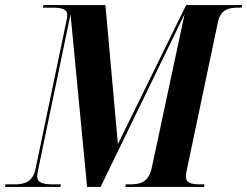

<svg xmlns="http://www.w3.org/2000/svg" viewBox="-52 -734 971 754"><path d="M-32 0H185L187 -10H158C119 -10 94 -15 94 -42C94 -49 96 -59 99 -73L225 -678L290 0H343L673 -679L544 -75C532 -20 502 -10 459 -10H442L440 0H749L751 -10H737C702 -10 678 -14 678 -41C678 -49 680 -61 684 -78L804 -648C815 -697 846 -704 884 -704H897L899 -714H679L411 -168L362 -714H119L116 -704H150C187 -704 212 -700 212 -675C212 -666 210 -656 205 -633L87 -68C76 -19 43 -10 6 -10H-31Z"/></svg>

Font: Noto Serif Display Condensed
Style: Bold Italic
Weight: 700
Width: 3
Italic angle: -12°
Designer: Monotype Design Team
Foundry: Monotype Imaging Inc.
Version: Version 2.009